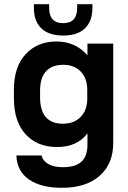

<svg xmlns="http://www.w3.org/2000/svg" viewBox="-20 -726 607 910"><path d="M57.6 10.7H176.8Q183.6 37.1 209.5 51.8Q235.4 66.4 279.3 66.4Q342.8 66.4 371.1 35.2Q394.5 8.8 394.5 -40V-93.8Q344.7 -28.3 249 -29.3Q157.2 -29.3 101.6 -89.4Q45.9 -149.4 45.9 -260.7V-300.8Q45.9 -409.2 101.6 -469.2Q157.2 -529.3 247.1 -529.3Q337.9 -529.3 394.5 -463.9V-519.5H516.6V-47.9Q516.6 50.8 452.1 107.4Q387.7 164.1 273.4 164.1Q174.8 164.1 117.7 125Q60.5 85.9 57.6 10.7ZM393.6 -258.8V-299.8Q393.6 -354.5 362.8 -386.7Q332 -418.9 279.3 -418.9Q227.5 -418.9 198.7 -388.7Q169.9 -358.4 169.9 -294.9V-265.6Q169.9 -202.1 197.3 -170.9Q224.6 -139.6 277.3 -139.6Q331.1 -139.6 362.3 -171.9Q393.6 -204.1 393.6 -258.8ZM279.3 -557.6Q210.9 -557.6 175.8 -591.8Q140.6 -626 140.6 -688.5V-706.1H212.9V-688.5Q212.9 -616.2 279.3 -616.2Q345.7 -616.2 345.7 -688.5V-706.1H418V-688.5Q418 -626 382.8 -591.8Q347.7 -557.6 279.3 -557.6Z"/></svg>

Font: Dinish Expanded
Style: Bold
Weight: 700
Width: 7
Designer: Charles Nix
Foundry: Playbeing
Version: Version 2.005; ttfautohint (v1.8.3)